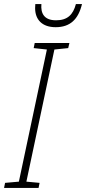

<svg xmlns="http://www.w3.org/2000/svg" viewBox="-39 -926 424 946"><path d="M235 -792C307 -792 347 -831 365 -906H335C321 -853 293 -826 237 -826C177 -826 161 -862 165 -906H135C135 -901 134 -894 134 -886C134 -829 169 -792 235 -792ZM-19 0H151L156 -25L91 -31L229 -682L297 -689L303 -714H132L127 -689L192 -682L54 -31L-14 -25Z"/></svg>

Font: Noto Sans SemiCondensed ExtraLight
Style: Italic
Weight: 200
Width: 4
Italic angle: -12°
Designer: Monotype Design Team
Foundry: Monotype Imaging Inc.
Version: Version 2.013